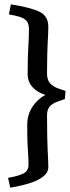

<svg xmlns="http://www.w3.org/2000/svg" viewBox="-20 -769 321 882"><path d="M30 -749Q119 -735 160.5 -715.5Q202 -696 202 -646Q202 -625 201 -608.5Q200 -592 199 -570.5Q198 -549 197 -516.5Q196 -484 196 -431Q196 -403 209.5 -387Q223 -371 252 -361L281 -351L278 -314L252 -305Q221 -295 208.5 -280Q196 -265 196 -239Q196 -177 197 -139Q198 -101 199 -78Q200 -55 201 -38.5Q202 -22 202 -2Q202 23 179 41.5Q156 60 116.5 72.5Q77 85 27 93L17 48Q64 40 87.5 28Q111 16 111 -12Q111 -34 109.5 -55.5Q108 -77 106.5 -109Q105 -141 105 -194Q105 -242 129 -278.5Q153 -315 189 -333Q154 -343 130.5 -367.5Q107 -392 107 -430Q107 -478 108 -506.5Q109 -535 110 -553.5Q111 -572 112 -590Q113 -608 113 -634Q113 -661 101.5 -673.5Q90 -686 69.5 -692Q49 -698 21 -703Z"/></svg>

Font: Jaini Purva
Style: Regular
Weight: 400
Designer: Maithili Shingre, Girish Dalvi (Devanagari), Taresh Vohra (Latin)
Foundry: Ek Type
Version: Version 2.000; ttfautohint (v1.8.4.7-5d5b)